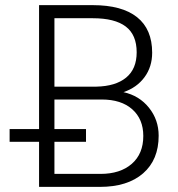

<svg xmlns="http://www.w3.org/2000/svg" viewBox="-20 -731 696 751"><path d="M17.6 0ZM132.8 0V-710.9H342.8Q457 -710.9 516.1 -663.8Q575.2 -616.7 575.2 -524.9Q575.2 -469.7 545.2 -429Q515.1 -388.2 462.9 -370.6Q524.9 -356.9 562.7 -309.6Q600.6 -262.2 600.6 -200.2Q600.6 -106 539.8 -53Q479 0 370.6 0ZM192.9 -341.8V-50.8H373Q450.2 -50.8 495.4 -90.1Q540.5 -129.4 540.5 -199.2Q540.5 -265.1 497.3 -303.5Q454.1 -341.8 377.9 -341.8ZM192.9 -392.1H356.9Q432.1 -393.6 473.4 -427.5Q514.6 -461.4 514.6 -526.4Q514.6 -594.7 471.9 -627.2Q429.2 -659.7 342.8 -659.7H192.9ZM316.4 -176.3H17.6V-226.1H316.4Z"/></svg>

Font: Roboto Light
Style: Regular
Weight: 300
Designer: Google
Version: Version 2.134; 2016; ttfautohint (v1.6)